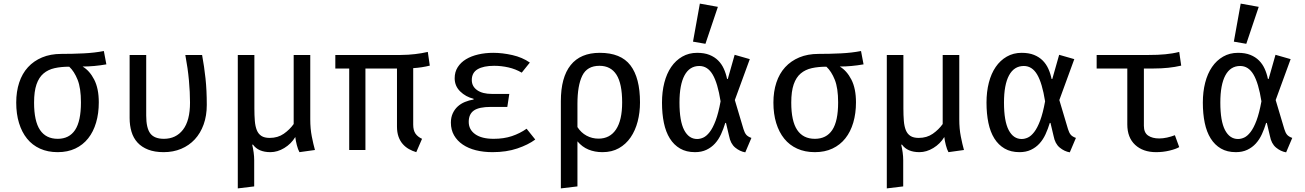

<svg xmlns="http://www.w3.org/2000/svg" viewBox="-20 -832 7240 1065"><path d="M429 -264Q429 -343 410.5 -389.5Q392 -436 364 -462Q319 -462 283 -454Q247 -446 221.5 -424.5Q196 -403 182.5 -364Q169 -325 169 -263Q169 -160 202 -111Q235 -62 300 -62Q364 -62 396.5 -111Q429 -160 429 -264ZM528 -264Q528 -203 513 -152Q498 -101 469 -64.5Q440 -28 397.5 -8Q355 12 300 12Q245 12 202 -7.5Q159 -27 130 -63Q101 -99 85.5 -149.5Q70 -200 70 -263Q70 -324 86.5 -374Q103 -424 135 -459Q167 -494 213.5 -513.5Q260 -533 320 -533Q383 -533 444 -536Q505 -539 556 -549L570 -475Q502 -463 438 -463Q477 -440 502.5 -390.5Q528 -341 528 -264Z M699 -527H791V-191Q791 -122 813.5 -92Q836 -62 889 -62Q956 -62 995 -112.5Q1034 -163 1034 -263Q1034 -320 1028 -386Q1022 -452 1008 -527H1101Q1113 -462 1120 -396.5Q1127 -331 1127 -250Q1127 -190 1109.5 -141.5Q1092 -93 1060.5 -59Q1029 -25 985 -6.5Q941 12 888 12Q838 12 802 -2Q766 -16 743 -41Q720 -66 709.5 -101Q699 -136 699 -177Z M1391 -527V-231Q1391 -192 1393.5 -161.5Q1396 -131 1404.5 -110Q1413 -89 1430 -78Q1447 -67 1476 -67Q1521 -67 1554 -90Q1587 -113 1609 -144V-527H1701V-170Q1701 -118 1709.5 -75Q1718 -32 1727 0L1641 12Q1633 -2 1626.5 -27Q1620 -52 1618 -72Q1595 -34 1557 -11Q1519 12 1480 12Q1413 12 1383 -30L1379 -29Q1384 -8 1387 14Q1390 36 1390 56V202L1299 213V-527Z M1917 0V-452H1840V-527H2199Q2224 -527 2244.5 -528.5Q2265 -530 2283 -532Q2301 -534 2318 -537Q2335 -540 2353 -544L2364 -468Q2320 -457 2272 -454V-141Q2272 -109 2284.5 -91Q2297 -73 2321 -62L2289 12Q2268 6 2248.5 -5Q2229 -16 2214 -33Q2199 -50 2190.5 -74Q2182 -98 2182 -130V-452H2007V0Z M2794 -239H2703Q2637 -239 2608.5 -219Q2580 -199 2580 -156Q2580 -113 2616 -87.5Q2652 -62 2718 -62Q2775 -62 2819.5 -77Q2864 -92 2901 -118L2949 -58Q2910 -29 2849.5 -8.5Q2789 12 2712 12Q2662 12 2620 1.5Q2578 -9 2547 -30Q2516 -51 2498.5 -81.5Q2481 -112 2481 -152Q2481 -181 2491.5 -203.5Q2502 -226 2519 -241.5Q2536 -257 2559 -266.5Q2582 -276 2607 -280V-284Q2563 -295 2532.5 -325Q2502 -355 2502 -398Q2502 -433 2519 -459.5Q2536 -486 2565 -503.5Q2594 -521 2633 -530Q2672 -539 2716 -539Q2767 -539 2822 -526.5Q2877 -514 2919 -485L2874 -429Q2840 -449 2800.5 -458Q2761 -467 2721 -467Q2662 -467 2629.5 -448Q2597 -429 2597 -388Q2597 -353 2626.5 -332Q2656 -311 2709 -311H2805Z M3091 213V-271Q3091 -403 3145.5 -471Q3200 -539 3307 -539Q3424 -539 3477 -469.5Q3530 -400 3530 -264Q3530 -208 3517 -158Q3504 -108 3478 -70Q3452 -32 3413 -10Q3374 12 3322 12Q3279 12 3244 -2.5Q3209 -17 3183 -48V202ZM3300 -63Q3363 -63 3397 -114Q3431 -165 3431 -264Q3431 -368 3399.5 -417.5Q3368 -467 3305 -467Q3237 -467 3210 -412.5Q3183 -358 3183 -256V-127Q3203 -96 3233.5 -79.5Q3264 -63 3300 -63Z M4114 13Q4084 8 4058 -13.5Q4032 -35 4024 -78L4007 -150H4003Q3993 -117 3979.5 -87.5Q3966 -58 3946 -36Q3926 -14 3898.5 -1Q3871 12 3835 12Q3787 12 3752.5 -8Q3718 -28 3695.5 -64Q3673 -100 3662.5 -150.5Q3652 -201 3652 -263Q3652 -323 3665 -373.5Q3678 -424 3703 -460.5Q3728 -497 3764.5 -518Q3801 -539 3847 -539Q3887 -539 3915.5 -527.5Q3944 -516 3963.5 -496.5Q3983 -477 3995 -450.5Q4007 -424 4013 -394H4017L4055 -528L4139 -504L4056 -277L4104 -116Q4110 -96 4119 -85Q4128 -74 4148 -67ZM3847 -61Q3864 -61 3881.5 -69Q3899 -77 3916.5 -99.5Q3934 -122 3949.5 -163Q3965 -204 3977 -270Q3961 -371 3933 -418.5Q3905 -466 3859 -466Q3805 -466 3777 -414Q3749 -362 3749 -263Q3749 -160 3775 -110.5Q3801 -61 3847 -61ZM3824 -601 3862 -812 3962 -794 3893 -589Z M4629 -264Q4629 -343 4610.5 -389.5Q4592 -436 4564 -462Q4519 -462 4483 -454Q4447 -446 4421.5 -424.5Q4396 -403 4382.5 -364Q4369 -325 4369 -263Q4369 -160 4402 -111Q4435 -62 4500 -62Q4564 -62 4596.5 -111Q4629 -160 4629 -264ZM4728 -264Q4728 -203 4713 -152Q4698 -101 4669 -64.5Q4640 -28 4597.5 -8Q4555 12 4500 12Q4445 12 4402 -7.5Q4359 -27 4330 -63Q4301 -99 4285.5 -149.5Q4270 -200 4270 -263Q4270 -324 4286.5 -374Q4303 -424 4335 -459Q4367 -494 4413.5 -513.5Q4460 -533 4520 -533Q4583 -533 4644 -536Q4705 -539 4756 -549L4770 -475Q4702 -463 4638 -463Q4677 -440 4702.5 -390.5Q4728 -341 4728 -264Z M4991 -527V-231Q4991 -192 4993.5 -161.5Q4996 -131 5004.5 -110Q5013 -89 5030 -78Q5047 -67 5076 -67Q5121 -67 5154 -90Q5187 -113 5209 -144V-527H5301V-170Q5301 -118 5309.5 -75Q5318 -32 5327 0L5241 12Q5233 -2 5226.5 -27Q5220 -52 5218 -72Q5195 -34 5157 -11Q5119 12 5080 12Q5013 12 4983 -30L4979 -29Q4984 -8 4987 14Q4990 36 4990 56V202L4899 213V-527Z M5914 13Q5884 8 5858 -13.5Q5832 -35 5824 -78L5807 -150H5803Q5793 -117 5779.5 -87.5Q5766 -58 5746 -36Q5726 -14 5698.5 -1Q5671 12 5635 12Q5587 12 5552.5 -8Q5518 -28 5495.5 -64Q5473 -100 5462.5 -150.5Q5452 -201 5452 -263Q5452 -323 5465 -373.5Q5478 -424 5503 -460.5Q5528 -497 5564.5 -518Q5601 -539 5647 -539Q5687 -539 5715.5 -527.5Q5744 -516 5763.5 -496.5Q5783 -477 5795 -450.5Q5807 -424 5813 -394H5817L5855 -528L5939 -504L5856 -277L5904 -116Q5910 -96 5919 -85Q5928 -74 5948 -67ZM5647 -61Q5664 -61 5681.5 -69Q5699 -77 5716.5 -99.5Q5734 -122 5749.5 -163Q5765 -204 5777 -270Q5761 -371 5733 -418.5Q5705 -466 5659 -466Q5605 -466 5577 -414Q5549 -362 5549 -263Q5549 -160 5575 -110.5Q5601 -61 5647 -61Z M6233 -452H6063V-527H6348Q6377 -527 6400.5 -528Q6424 -529 6444 -531Q6464 -533 6482.5 -536Q6501 -539 6521 -544L6532 -468Q6498 -460 6459.5 -456Q6421 -452 6378 -452H6325V-134Q6325 -96 6348.5 -80Q6372 -64 6410 -64Q6431 -64 6453.5 -69Q6476 -74 6497 -82L6521 -16Q6502 -5 6466.5 3.5Q6431 12 6393 12Q6320 12 6276.5 -28.5Q6233 -69 6233 -142Z M7114 13Q7084 8 7058 -13.5Q7032 -35 7024 -78L7007 -150H7003Q6993 -117 6979.5 -87.5Q6966 -58 6946 -36Q6926 -14 6898.5 -1Q6871 12 6835 12Q6787 12 6752.5 -8Q6718 -28 6695.5 -64Q6673 -100 6662.5 -150.5Q6652 -201 6652 -263Q6652 -323 6665 -373.5Q6678 -424 6703 -460.5Q6728 -497 6764.5 -518Q6801 -539 6847 -539Q6887 -539 6915.5 -527.5Q6944 -516 6963.5 -496.5Q6983 -477 6995 -450.5Q7007 -424 7013 -394H7017L7055 -528L7139 -504L7056 -277L7104 -116Q7110 -96 7119 -85Q7128 -74 7148 -67ZM6847 -61Q6864 -61 6881.5 -69Q6899 -77 6916.5 -99.5Q6934 -122 6949.5 -163Q6965 -204 6977 -270Q6961 -371 6933 -418.5Q6905 -466 6859 -466Q6805 -466 6777 -414Q6749 -362 6749 -263Q6749 -160 6775 -110.5Q6801 -61 6847 -61ZM6824 -601 6862 -812 6962 -794 6893 -589Z"/></svg>

Font: Wlorlttqgufhjawjgtejqphaquk
Style: Regular
Weight: 400
Monospace: yes
Designer: Carrois Corporate & Edenspiekermann
Foundry: Carrois Corporate GbR & Edenspiekermann AG
Version: Version 2.001